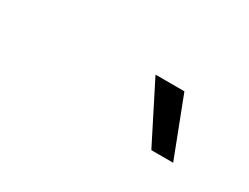

<svg xmlns="http://www.w3.org/2000/svg" viewBox="-32 -921 643 495"><g transform="rotate(30 289.5 -674.0)"><path d="M419 -587 331 -761H417L484 -587Z"/></g></svg>

Font: Wix Madefor Text
Style: Italic
Weight: 400
Italic angle: -12°
Designer: Dalton Maag Ltd
Foundry: Dalton Maag Ltd
Version: Version 3.100